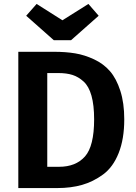

<svg xmlns="http://www.w3.org/2000/svg" viewBox="-20 -955 690 975"><path d="M429 -935 481 -875 341 -751H253L113 -875L166 -935L297 -852ZM254 -692Q314 -692 362 -684Q410 -676 458 -653.5Q506 -631 538.5 -593.5Q571 -556 591 -494Q611 -432 611 -349Q611 -249 582.5 -177.5Q554 -106 503.5 -69Q453 -32 396.5 -16Q340 0 271 0H73V-692ZM277 -584H220V-108H280Q365 -108 411.5 -160.5Q458 -213 458 -349Q458 -421 444.5 -469Q431 -517 404.5 -541Q378 -565 348 -574.5Q318 -584 277 -584Z"/></svg>

Font: FiraGO SemiBold
Style: Regular
Weight: 600
Designer: bBox Type
Foundry: bBox Type GmbH
Version: Version 1.001;PS 001.001;hotconv 1.0.88;makeotf.lib2.5.64775